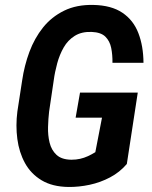

<svg xmlns="http://www.w3.org/2000/svg" viewBox="-20 -741 609 771"><path d="M533.2 -369.1 489.3 -82.5Q460.9 -49.3 422.1 -28.8Q383.3 -8.3 340.1 1Q296.9 10.3 254.4 9.8Q189.9 8.8 147 -17.1Q104 -43 80.3 -86.2Q56.6 -129.4 49.6 -183.1Q42.5 -236.8 49.8 -293.5L68.8 -417Q77.6 -477.5 98.1 -532.7Q118.7 -587.9 152.8 -630.6Q187 -673.3 237.3 -698Q287.6 -722.7 355 -721.2Q427.2 -719.7 471.4 -689.9Q515.6 -660.2 535.6 -608.2Q555.7 -556.2 556.2 -488.8H431.6Q432.1 -521 426.5 -548.6Q420.9 -576.2 403.1 -593.8Q385.3 -611.3 348.1 -612.8Q307.6 -614.3 280 -596.9Q252.4 -579.6 235.8 -550.5Q219.2 -521.5 209.7 -486.6Q200.2 -451.7 195.8 -418.5L177.2 -293Q173.8 -264.2 172.9 -231Q171.9 -197.8 179.2 -168Q186.5 -138.2 207 -119.1Q227.5 -100.1 266.6 -99.6Q285.6 -99.6 301.8 -103.3Q317.9 -106.9 332.8 -113.8Q347.7 -120.6 362.8 -129.9L389.6 -268.6H283.7L301.3 -369.1Z"/></svg>

Font: Roboto Condensed SemiBold
Style: Italic
Weight: 600
Italic angle: -12°
Designer: Christian Robertson
Foundry: Google
Version: Version 3.008; 2023